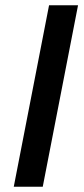

<svg xmlns="http://www.w3.org/2000/svg" viewBox="-20 -708 318 728"><path d="M275.9 -688 142.1 0H32.2L166 -688Z"/></svg>

Font: Arimo Medium
Style: Italic
Weight: 500
Italic angle: -12°
Designer: Steve Matteson
Foundry: Monotype Imaging Inc.
Version: Version 1.33